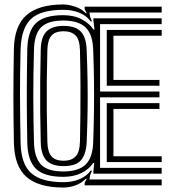

<svg xmlns="http://www.w3.org/2000/svg" viewBox="-20 -830 772 860"><path d="M263.8 10Q153.2 10 98.9 -37.2Q44.5 -84.5 42.2 -191Q41.2 -247.2 40.6 -298.9Q40 -350.5 40 -400.5Q40 -450.5 40.6 -502.1Q41.2 -553.8 42.2 -610Q44.2 -715.2 99.1 -762.6Q154 -810 263 -810Q287.5 -810 317.2 -799.9Q347 -789.8 363.8 -771H368L359.2 -789.2V-800H704.2V-774H380.5L383.5 -755.2L392 -734.2H386Q368.5 -758.8 336.9 -772.4Q305.2 -786 263.2 -786Q160.8 -786 117.8 -743.9Q74.8 -701.8 72.2 -609Q70.8 -553.5 70.1 -502.4Q69.5 -451.2 69.6 -401.4Q69.8 -351.5 70.4 -299.9Q71 -248.2 72.2 -192Q74.2 -93.5 120.6 -53.8Q167 -14 263.2 -14Q305.2 -14 336.9 -27.8Q368.5 -41.5 386 -65.8H392L383.5 -44.8L380.5 -26H704.2V0H359.2V-10.8L368 -29H363.8Q345.2 -9.5 318.2 0.2Q291.2 10 263.8 10ZM263.2 -38Q178.5 -38 141.2 -73.8Q104 -109.5 102.2 -192Q101.2 -247.5 100.6 -298.8Q100 -350 100 -400.1Q100 -450.2 100.6 -501.8Q101.2 -553.2 102.2 -609Q104 -691 141.1 -726.5Q178.2 -762 263.2 -762Q312 -762 346.9 -743Q381.8 -724 398.2 -698H403.2L398.2 -738.2V-748H704.2V-722H428.2V-420H694.2V-394H428.2V-78H704.2V-52H398.2V-61.8L402.2 -100H397.2Q380.2 -73.2 345.6 -55.6Q311 -38 263.2 -38ZM263.2 -62Q331.2 -62 363.1 -92.5Q395 -123 397.5 -192.8Q400 -265.8 400.9 -331.9Q401.8 -398 401 -465Q400.2 -532 397.5 -607.2Q395 -677 363.1 -707.5Q331.2 -738 263.2 -738Q194 -738 164 -707.5Q134 -677 132.2 -608Q130.5 -544.5 129.8 -492.4Q129 -440.2 129.1 -393Q129.2 -345.8 130 -297.4Q130.8 -249 132.2 -193Q134 -124 163.8 -93Q193.5 -62 263.2 -62ZM265.2 -86Q212.5 -86 188.1 -111.2Q163.8 -136.5 162.5 -193Q160.8 -262.2 160.1 -330.2Q159.5 -398.2 160.1 -467.2Q160.8 -536.2 162.5 -608Q163.8 -664.5 188.4 -689.2Q213 -714 265.2 -714Q317.8 -714 342 -688.6Q366.2 -663.2 368.2 -606.5Q371.2 -532.2 372.2 -468Q373.2 -403.8 372.4 -338.8Q371.5 -273.8 368.5 -197Q366.5 -141.2 343.9 -113.6Q321.2 -86 265.2 -86ZM265.2 -110Q300.2 -110 318.8 -129.4Q337.2 -148.8 338.2 -197Q339.5 -254.8 340.1 -316.1Q340.8 -377.5 340.5 -448.1Q340.2 -518.8 338.2 -604Q337.2 -652 318.6 -671Q300 -690 265.2 -690Q228.2 -690 210.9 -670.8Q193.5 -651.5 192.2 -607Q190.2 -533.5 189.6 -467.2Q189 -401 189.6 -334.5Q190.2 -268 192.2 -194Q193.5 -149 210.9 -129.5Q228.2 -110 265.2 -110ZM458.2 -104V-368H694.2V-342H488.2V-130H704.2V-104ZM458.2 -446V-696H704.2V-670H488.2V-472H694.2V-446Z"/></svg>

Font: Big Shoulders Inline Text Thin Black
Style: Regular
Weight: 900
Version: Version 2.002